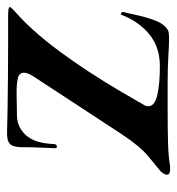

<svg xmlns="http://www.w3.org/2000/svg" viewBox="1 -503 502 544"><g transform="rotate(-90 252.0 -231.0)"><path d="M45 0Q29 0 29 -9Q29 -14 33 -20Q37 -26 40 -28Q56 -41 83 -63.5Q110 -86 145 -139L308 -388Q318 -404 318 -414Q318 -428 302 -431.5Q286 -435 263 -435Q248 -435 231.5 -434.5Q215 -434 198 -434Q164 -434 141 -408.5Q118 -383 116 -331Q116 -322 110 -321Q104 -320 104 -325Q105 -356 106 -374Q107 -392 107 -421Q107 -445 116.5 -454Q126 -463 151 -462Q176 -461 216.5 -460.5Q257 -460 303.5 -459.5Q350 -459 391 -459H481Q489 -459 496.5 -458Q504 -457 504 -454Q504 -452 499 -447Q492 -440 477.5 -427Q463 -414 442 -391Q410 -356 379 -314Q348 -272 321 -230.5Q294 -189 273.5 -154.5Q253 -120 241 -99Q229 -78 229 -78Q223 -69 223 -62Q223 -43 256 -36Q289 -29 336 -29Q391 -29 427.5 -59.5Q464 -90 482 -138Q484 -140 484 -140Q486 -140 488.5 -137.5Q491 -135 490 -132Q487 -122 481.5 -96Q476 -70 466.5 -44Q457 -18 440 -7Q435 -3 415 -3Q396 -3 365 -5Q334 -7 291 -7H205Q165 -7 124 -6Q83 -5 59 -1Q55 0 51.5 0Q48 0 45 0Z"/></g></svg>

Font: Tapestry
Style: Regular
Weight: 400
Designer: Robert E. Leuschke
Foundry: Robert E. Leuschke
Version: Version 1.010; ttfautohint (v1.8.4.7-5d5b)